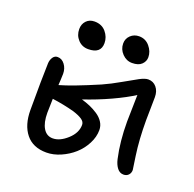

<svg xmlns="http://www.w3.org/2000/svg" viewBox="-127 -848 991 980"><g transform="rotate(20 369.0 -358.0)"><path d="M478 -577.1Q447.3 -577.1 424.6 -600.6Q401.9 -624 401.9 -655.8Q401.9 -682.1 420.7 -700Q439.5 -717.8 466.8 -717.8Q502 -717.8 524.4 -690.9Q546.9 -664.1 546.9 -632.8Q546.9 -610.4 529.8 -593.8Q512.7 -577.1 478 -577.1ZM243.2 -566.9Q210 -566.9 188 -590.6Q166 -614.3 166 -647.9Q166 -675.3 182.9 -693.1Q199.7 -710.9 227.1 -710.9Q266.6 -710.9 289.3 -684.1Q312 -657.2 312 -624Q312 -566.9 243.2 -566.9ZM223.1 2Q149.9 2 111.6 -45.7Q73.2 -93.3 73.2 -174.8Q73.2 -346.7 76.2 -430.2Q77.6 -449.2 86.9 -462.6Q96.2 -476.1 111.8 -476.1Q135.3 -476.1 151.1 -454.8Q167 -433.6 167 -404.8Q167 -395 165.8 -372.1Q164.6 -349.1 164.1 -342.8Q231 -361.3 370.1 -420.9Q415 -440.9 463.6 -469Q512.2 -497.1 540.3 -512Q568.4 -526.9 585.9 -526.9Q613.3 -526.9 630.6 -506.3Q647.9 -485.8 647.9 -453.1Q647.9 -431.6 647 -390.4Q646 -349.1 646 -328.1Q646 -221.7 658.2 -138.2Q668.9 -69.8 668.9 -64.9Q668.9 -48.3 658.7 -37.6Q648.4 -26.9 631.8 -26.9Q611.3 -26.9 597.4 -44.7Q583.5 -62.5 577.1 -90.8Q557.1 -179.2 557.1 -288.1Q557.1 -313 560.1 -433.1Q516.1 -404.3 445.6 -371.8Q375 -339.4 301.8 -314.9Q326.2 -308.1 348.4 -298.6Q370.6 -289.1 392.1 -274.9Q413.6 -260.7 426.3 -241Q439 -221.2 439 -198.2Q439 -160.6 419.7 -123.5Q400.4 -86.4 369.9 -59.3Q339.4 -32.2 300.3 -15.1Q261.2 2 223.1 2ZM159.2 -190.9Q159.2 -137.2 177.5 -107.2Q195.8 -77.1 229 -77.1Q267.6 -77.1 307.4 -113.3Q347.2 -149.4 347.2 -192.9Q347.2 -210 329.6 -221.7Q312 -233.4 280.8 -243.2Q223.1 -258.8 161.1 -267.1Q159.2 -217.3 159.2 -190.9Z"/></g></svg>

Font: Shantell Sans Irregular Bouncy
Style: Regular
Weight: 400
Designer: Stephen Nixon, Anya Danilova, Shantell Martin
Foundry: Arrow Type
Version: Version 1.006;[9816181b4]